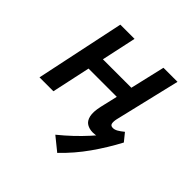

<svg xmlns="http://www.w3.org/2000/svg" viewBox="-163 -543 850 850"><g transform="rotate(45 261.5 -118.5)"><path d="M366 6Q345 6 329 -3.5Q313 -13 307.5 -36.5Q302 -60 311 -100L385 -418H473L400 -111Q396 -93 398.5 -82Q401 -71 415 -71Q426 -71 437.5 -77.5Q449 -84 465 -97L495 -60Q463 -28 430 -11Q397 6 366 6ZM27 0 115 -418H204L114 0ZM105 -181 121 -255H394L378 -181ZM319 181 256 130Q319 79 370.5 22Q422 -35 465 -97L495 -60Q460 6 417 67Q374 128 319 181Z"/></g></svg>

Font: Ysabeau SemiBold
Style: Italic
Weight: 600
Italic angle: -12°
Designer: Christian Thalmann (Catharsis Fonts)
Version: Version 2.002